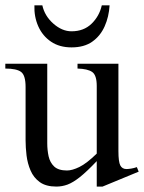

<svg xmlns="http://www.w3.org/2000/svg" viewBox="-20 -687 541 722"><path d="M501.5 -41.5 365.7 14.6H343.8V-81.1Q306.2 -41.5 280.3 -21Q254.4 -0.5 233.9 7.1Q213.4 14.6 191.9 14.6Q152.8 14.6 129.6 -2.2Q106.4 -19 95 -45.7Q83.5 -72.3 79.8 -102.5Q76.2 -132.8 76.2 -159.7V-359.9Q76.2 -403.8 59.3 -416.5Q42.5 -429.2 0 -429.2V-447.3H157.7V-147.9Q157.7 -122.6 162.8 -99.1Q168 -75.7 183.8 -60.8Q199.7 -45.9 231.9 -45.9Q251.5 -45.9 278.6 -59.1Q305.7 -72.3 343.8 -109.4V-363.8Q343.8 -404.3 326.7 -416.3Q309.6 -428.2 271.5 -429.2V-447.3H425.3V-118.7Q425.3 -78.6 432.4 -64.9Q439.5 -51.3 455.6 -51.3Q462.4 -51.3 473.1 -53Q483.9 -54.7 494.6 -58.6ZM392.1 -667Q389.6 -624 373.5 -587.9Q357.4 -551.8 326.9 -530.3Q296.4 -508.8 249 -508.8Q203.6 -508.8 171.9 -530.3Q140.1 -551.8 124 -587.9Q107.9 -624 109.4 -667H139.2Q147.9 -627 180.7 -598.1Q213.4 -569.3 249 -569.3Q294.9 -569.3 324.2 -597.7Q353.5 -626 362.8 -667Z"/></svg>

Font: BabelStone Roman
Style: Regular
Weight: 400
Designer: Walt Agee, Victor Gaultney, Peter Martin, Debbi Hosken, Becca Hirsbrunner (SIL); Andrew West (BabelStone)
Foundry: BabelStone
Version: Version 16.000